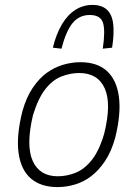

<svg xmlns="http://www.w3.org/2000/svg" viewBox="-20 -753 558 781"><path d="M214 8Q146 8 105.5 -27Q65 -62 55.5 -131Q46 -200 71 -300Q87 -357 113 -395.5Q139 -434 170 -456.5Q201 -479 236.5 -489.5Q272 -500 307 -500Q375 -500 414.5 -464.5Q454 -429 463.5 -360.5Q473 -292 449 -194Q433 -136 407 -97.5Q381 -59 350.5 -36Q320 -13 285 -2.5Q250 8 214 8ZM215 -36Q252 -36 288 -50.5Q324 -65 354 -103Q384 -141 404 -210Q434 -331 406 -393.5Q378 -456 302 -456Q266 -456 230 -442Q194 -428 164.5 -390.5Q135 -353 114 -284Q85 -161 113 -98.5Q141 -36 215 -36ZM230 -555 195 -559Q209 -616 232.5 -655Q256 -694 287.5 -713.5Q319 -733 356 -733Q394 -733 415 -713.5Q436 -694 440.5 -655Q445 -616 436 -559L398 -555Q409 -628 399 -660Q389 -692 345 -692Q303 -692 276 -660Q249 -628 230 -555Z"/></svg>

Font: Nunito Sans 7pt Condensed ExtraLight
Style: Italic
Weight: 250
Width: 3
Italic angle: -9°
Designer: Vernon Adams
Foundry: Vernon Adams
Version: Version 3.101;gftools[0.9.27]